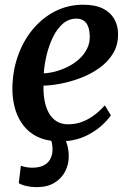

<svg xmlns="http://www.w3.org/2000/svg" viewBox="-20 -589 549 814"><path d="M134 204.5Q114 204.5 92.8 199.8Q71.5 195 59.5 187.5L68.5 113.5Q75 116.5 88.5 119.2Q102 122 116 122Q145 122 164 112.8Q183 103.5 192.2 87Q201.5 70.5 202.5 50Q203 36.5 201.5 26.2Q200 16 197.5 8Q152 1.5 120.5 -19.2Q89 -40 69.5 -70.8Q50 -101.5 41.2 -138Q32.5 -174.5 32.5 -212.5Q33 -287 55.8 -351.5Q78.5 -416 119.2 -465Q160 -514 214.5 -541.5Q269 -569 332.5 -569Q383.5 -569 415.8 -553Q448 -537 464 -509.2Q480 -481.5 480.5 -447Q481.5 -399.5 460 -363.5Q438.5 -327.5 402.8 -301.8Q367 -276 324.5 -259.5Q282 -243 240 -234.8Q198 -226.5 164.5 -226Q163.5 -192 169 -162.5Q174.5 -133 187 -110.2Q199.5 -87.5 219.8 -74.8Q240 -62 268.5 -62Q301.5 -62 330 -73.2Q358.5 -84.5 382 -102.8Q405.5 -121 424.5 -142.5L450 -100Q437.5 -81 411.2 -57Q385 -33 346.8 -14Q308.5 5 259.5 9.5Q265 22.5 268.2 38.8Q271.5 55 271.5 75Q271.5 107 256.8 136.8Q242 166.5 211.5 185.5Q181 204.5 134 204.5ZM165.5 -278Q189 -279 216 -286.2Q243 -293.5 268.8 -306.5Q294.5 -319.5 315.5 -338.5Q336.5 -357.5 349 -382.2Q361.5 -407 360.5 -436.5Q359.5 -473.5 345 -491.8Q330.5 -510 304.5 -510Q271 -510 246 -488Q221 -466 204 -430.5Q187 -395 177.5 -354.8Q168 -314.5 165.5 -278Z"/></svg>

Font: Merriweather 20pt SemiBold
Style: Italic
Weight: 600
Italic angle: -7.8°
Version: Version 2.101